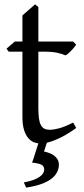

<svg xmlns="http://www.w3.org/2000/svg" viewBox="-20 -645 384 882"><path d="M250.5 111.8Q250.5 129.9 241.9 146.5Q233.4 163.1 215.3 176.8Q197.3 190.4 168.7 200.7Q140.1 210.9 100.1 216.8L89.4 192.9Q114.7 188.5 132.6 181.9Q150.4 175.3 161.6 167.5Q172.9 159.7 178 151.1Q183.1 142.6 183.1 134.8Q183.1 118.2 170.4 111.6Q157.7 105 127.4 102.1Q129.9 95.2 135.3 79.1Q139.6 65.4 147.5 40.5Q151.4 29.3 156.2 13.7Q145.5 12.2 135.3 8.3Q120.1 2 108.4 -12.5Q96.7 -26.9 89.8 -50.3Q83 -73.7 83 -107.9V-407.7H20L9.8 -421.4L47.9 -454.1H83V-574.2L141.1 -625L156.2 -612.8V-454.1H315.9L330.1 -439.9Q325.7 -433.1 319.1 -425.3Q312.5 -417.5 305.7 -410.6Q298.8 -403.8 292.2 -398.2Q285.6 -392.6 280.8 -390.6Q269 -396.5 245.1 -402.1Q221.2 -407.7 181.6 -407.7H156.2V-149.9Q156.2 -120.6 158.9 -101.1Q161.6 -81.5 168 -70.1Q174.3 -58.6 184.3 -53.7Q194.3 -48.8 209 -48.8Q226.1 -48.8 252 -55.7Q277.8 -62.5 315.9 -82L330.1 -57.1Q306.2 -39.6 282.7 -26.1Q259.3 -12.7 238 -3.7Q216.8 5.4 198.7 9.8L195.3 10.7L182.1 50.8Q194.8 53.7 207.3 58.3Q219.7 63 229.2 70.3Q238.8 77.6 244.6 87.9Q250.5 98.1 250.5 111.8Z"/></svg>

Font: Gentium Plus Viet
Style: Regular
Weight: 400
Designer: J. Victor Gaultney, Annie Olsen, Iska Routamaa, Becca Hirsbrunner
Foundry: SIL International
Version: Version 5.000